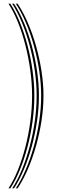

<svg xmlns="http://www.w3.org/2000/svg" viewBox="-20 -820 316 1040"><path d="M75.5 200H65.8Q95 156 120 97.4Q145 38.8 163.6 -28.2Q182.2 -95.2 192.6 -165.2Q203 -235.2 203 -302Q203 -365 193 -433.2Q183 -501.5 164.6 -568.4Q146.2 -635.2 121.1 -694.8Q96 -754.2 65.8 -800H75.5Q106.5 -753.5 132.1 -693.5Q157.8 -633.5 176.4 -566.6Q195 -499.8 205.2 -432Q215.5 -364.2 215.5 -302Q215.5 -236 204.9 -166.4Q194.2 -96.8 175.2 -29.6Q156.2 37.5 130.8 96.5Q105.2 155.5 75.5 200ZM55.8 200H46Q74.5 157.2 98.5 99.1Q122.5 41 140.5 -26Q158.5 -93 168.5 -163.6Q178.5 -234.2 178.5 -302Q178.5 -366.8 168.8 -435.8Q159 -504.8 141.1 -571.6Q123.2 -638.5 99 -697.1Q74.8 -755.8 46 -800H55.8Q85.2 -755.2 110 -696.1Q134.8 -637 152.8 -570.1Q170.8 -503.2 180.8 -434.6Q190.8 -366 190.8 -302Q190.8 -234.8 180.6 -164.5Q170.5 -94.2 152.1 -27.1Q133.8 40 109.1 98.2Q84.5 156.5 55.8 200ZM36 200H26Q53.5 158.5 76.8 101.1Q100 43.8 117.4 -23.4Q134.8 -90.5 144.2 -161.6Q153.8 -232.8 153.8 -302Q153.8 -368.5 144.2 -438.4Q134.8 -508.2 117.6 -575Q100.5 -641.8 77.1 -699.6Q53.8 -757.5 26 -800H36Q64.2 -756.8 88 -698.4Q111.8 -640 129.2 -573.2Q146.8 -506.5 156.4 -437Q166 -367.5 166 -302Q166 -233.5 156.4 -162.6Q146.8 -91.8 129 -24.6Q111.2 42.5 87.6 100.1Q64 157.8 36 200Z"/></svg>

Font: Big Shoulders Inline Text Thin Light
Style: Regular
Weight: 300
Version: Version 2.002